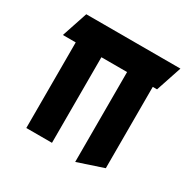

<svg xmlns="http://www.w3.org/2000/svg" viewBox="-128 -639 766 777"><g transform="rotate(30 255.0 -250.0)"><path d="M500 -520H60L20 -400H80V0H200V-400H320V20L440 -20V-400H460Z"/></g></svg>

Font: Abibas
Style: Medium
Weight: 500
Version: Version 0.3